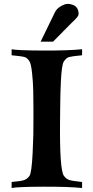

<svg xmlns="http://www.w3.org/2000/svg" viewBox="-20 -939 467 959"><path d="M372 -880Q374 -869 370.5 -861Q367 -853 353.5 -840Q340 -827 339 -826L245 -731H183L255 -879Q268 -904 303 -917Q322 -923 344.5 -914.5Q367 -906 372 -880ZM299 -61Q277 -92 280 -341Q280 -347 280.5 -389.5Q281 -432 281.5 -462Q282 -492 284 -531.5Q286 -571 289.5 -597Q293 -623 299 -632Q311 -650 324.5 -654Q338 -658 390 -663V-693Q321 -686 194.5 -686.5Q68 -687 37 -693H38V-663Q90 -658 103 -654Q116 -650 127 -633Q135 -621 140 -576Q145 -531 146 -486.5Q147 -442 147 -396Q147 -350 147 -348Q148 -273 143 -174Q138 -75 127 -60Q116 -45 100.5 -39.5Q85 -34 38 -30V0Q69 -6 195 -6.5Q321 -7 390 0V-30Q341 -35 326 -40Q311 -45 299 -61Z"/></svg>

Font: GFS Artemisia
Style: Bold
Weight: 700
Designer: Designed by Takis Katsoulidis.
Foundry: Designed by Takis Katsoulidis.
Version: Version 1.0